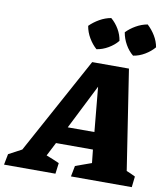

<svg xmlns="http://www.w3.org/2000/svg" viewBox="-169 -1003 952 1085"><g transform="rotate(10 306.5 -460.5)"><path d="M617 -85Q630 -80 643 -74Q656 -68 668 -62L661 0H312L324 -62L416 -95L408 -171H196L156 -93Q175 -86 194 -78Q213 -70 231 -62L223 0H-72L-60 -62L15 -102L318 -657H529ZM246 -270H399L375 -526ZM381 -921Q408 -898 426 -867Q444 -836 449 -802Q428 -776 395.5 -757Q363 -738 329 -733Q304 -755 285 -787Q266 -819 260 -855Q284 -879 315.5 -897Q347 -915 381 -921ZM590 -921Q616 -897 634.5 -866.5Q653 -836 659 -802Q637 -776 605 -757Q573 -738 539 -733Q513 -754 494.5 -786.5Q476 -819 470 -855Q493 -879 524.5 -897Q556 -915 590 -921Z"/></g></svg>

Font: Piazzolla SC ExtraBold
Style: Italic
Weight: 800
Italic angle: -11.3°
Designer: Juan Pablo del Peral
Foundry: Huerta Tipografica
Version: Version 1.330